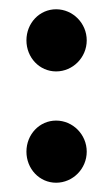

<svg xmlns="http://www.w3.org/2000/svg" viewBox="-20 -394 232 414"><path d="M37 -67C37 -30 65 0 101 0C137 0 167 -30 167 -67C167 -104 137 -134 101 -134C65 -134 37 -104 37 -67ZM37 -307C37 -270 65 -240 101 -240C137 -240 167 -270 167 -307C167 -344 137 -374 101 -374C65 -374 37 -344 37 -307Z"/></svg>

Font: Ampere
Style: SCSuExt
Weight: 400
Version: Version 1